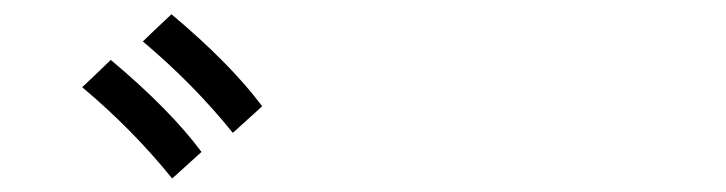

<svg xmlns="http://www.w3.org/2000/svg" viewBox="-20 -828 1040 275"><path d="M184.6 -768.6Q194.3 -778.3 225.6 -807.6Q310.5 -736.3 355.5 -675.8Q341.8 -663.1 313.5 -637.7Q256.8 -708 184.6 -768.6ZM97.7 -703.1Q108.4 -712.9 138.7 -742.2Q223.6 -670.9 268.6 -610.4Q254.9 -597.7 226.6 -572.3Q169.9 -642.6 97.7 -703.1Z"/></svg>

Font: Gothic A1
Style: Regular
Weight: 400
Designer: HanYang I&C Co.,Ltd.
Version: Version 2.50